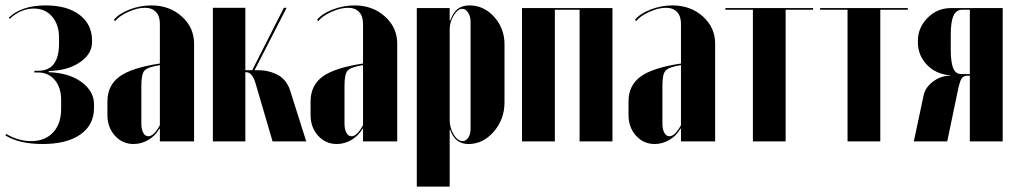

<svg xmlns="http://www.w3.org/2000/svg" viewBox="-20 -525 3773 713"><path d="M138.2 9.8Q51.8 9.8 0 -22L2.9 -27.8Q47.4 -1 95.2 -1Q147 -1 177 -33Q207 -64.9 207 -120.1V-153.8Q207 -199.7 183.8 -227.5Q160.6 -255.4 122.1 -255.9H106.9L107.9 -262.2H122.1Q199.2 -262.2 199.2 -363.8V-384.8Q199.2 -433.6 173.6 -463.4Q147.9 -493.2 106 -493.2Q57.1 -493.2 16.1 -455.1L12.2 -459Q59.6 -504.9 149.9 -504.9Q229.5 -504.9 275.6 -469.7Q321.8 -434.6 321.8 -374V-368.2Q321.8 -326.7 280.8 -296.6Q239.7 -266.6 178.2 -262.2L161.1 -261.2V-256.8L178.2 -255.9Q245.1 -250 287.1 -217Q329.1 -184.1 329.1 -137.2V-124Q329.1 -61 278.6 -25.6Q228 9.8 138.2 9.8Z M378.9 -98.1V-147.9Q378.9 -208 423.8 -240.7Q468.8 -273.4 573.7 -289.1V-437Q573.7 -465.3 559.1 -480.7Q544.4 -496.1 518.1 -496.1Q489.7 -496.1 455.6 -480.5Q421.4 -464.8 407.7 -446.8L402.8 -451.2Q420.9 -474.1 460.7 -489.5Q500.5 -504.9 542 -504.9Q609.4 -504.9 655 -463.9Q700.7 -422.9 700.7 -362.8V0H573.7V-46.9H571.8Q556.6 -20.5 530.8 -5.4Q504.9 9.8 476.1 9.8Q434.6 9.8 406.7 -21.2Q378.9 -52.2 378.9 -98.1ZM530.8 -19Q551.3 -19 573.7 -60.1V-283.2Q528.3 -275.9 516.6 -262.9Q504.9 -250 504.9 -207V-65.9Q504.9 -44.9 512 -32Q519 -19 530.8 -19Z M992.2 0 929.2 -214.8Q917 -256.8 894.5 -256.8H891.1V0H770.5V-496.1H891.1V-264.2H916.5L1034.2 -496.1H1044.4L925.3 -264.2H942.4Q957 -264.2 972.4 -261Q987.8 -257.8 1005.1 -250.2Q1022.5 -242.7 1036.4 -227.1Q1050.3 -211.4 1057.1 -189.9L1117.2 0Z M1133.3 -98.1V-147.9Q1133.3 -208 1178.2 -240.7Q1223.1 -273.4 1328.1 -289.1V-437Q1328.1 -465.3 1313.5 -480.7Q1298.8 -496.1 1272.5 -496.1Q1244.1 -496.1 1210 -480.5Q1175.8 -464.8 1162.1 -446.8L1157.2 -451.2Q1175.3 -474.1 1215.1 -489.5Q1254.9 -504.9 1296.4 -504.9Q1363.8 -504.9 1409.4 -463.9Q1455.1 -422.9 1455.1 -362.8V0H1328.1V-46.9H1326.2Q1311 -20.5 1285.2 -5.4Q1259.3 9.8 1230.5 9.8Q1189 9.8 1161.1 -21.2Q1133.3 -52.2 1133.3 -98.1ZM1285.2 -19Q1305.7 -19 1328.1 -60.1V-283.2Q1282.7 -275.9 1271 -262.9Q1259.3 -250 1259.3 -207V-65.9Q1259.3 -44.9 1266.4 -32Q1273.4 -19 1285.2 -19Z M1527.8 168V-495.1H1649.9V-449.2H1651.9Q1663.1 -479.5 1680.2 -492.2Q1697.3 -504.9 1723.6 -504.9Q1776.9 -504.9 1815.2 -462.2Q1853.5 -419.4 1853.5 -360.8V-145Q1853.5 -82 1813.7 -36.1Q1773.9 9.8 1719.7 9.8Q1669.4 9.8 1651.9 -43H1649.9V168ZM1649.9 -80.1Q1649.9 -50.3 1664.8 -25.6Q1679.7 -1 1697.8 -1Q1710.4 -1 1719 -13.9Q1727.5 -26.9 1727.5 -46.9V-443.8Q1727.5 -463.9 1718.5 -478Q1709.5 -492.2 1696.8 -492.2Q1680.2 -492.2 1665 -467.8Q1649.9 -443.4 1649.9 -417Z M1918.5 -495.1H2254.4V0H2132.3V-488.8H2040.5V0H1918.5Z M2314 -98.1V-147.9Q2314 -208 2358.9 -240.7Q2403.8 -273.4 2508.8 -289.1V-437Q2508.8 -465.3 2494.1 -480.7Q2479.5 -496.1 2453.1 -496.1Q2424.8 -496.1 2390.6 -480.5Q2356.4 -464.8 2342.8 -446.8L2337.9 -451.2Q2356 -474.1 2395.8 -489.5Q2435.5 -504.9 2477.1 -504.9Q2544.4 -504.9 2590.1 -463.9Q2635.7 -422.9 2635.7 -362.8V0H2508.8V-46.9H2506.8Q2491.7 -20.5 2465.8 -5.4Q2439.9 9.8 2411.1 9.8Q2369.6 9.8 2341.8 -21.2Q2314 -52.2 2314 -98.1ZM2465.8 -19Q2486.3 -19 2508.8 -60.1V-283.2Q2463.4 -275.9 2451.7 -262.9Q2439.9 -250 2439.9 -207V-65.9Q2439.9 -44.9 2447 -32Q2454.1 -19 2465.8 -19Z M2999.5 -495.1V-488.8H2897.5V0H2775.9V-488.8H2673.8V-495.1Z M3351.1 -495.1V-488.8H3249V0H3127.4V-488.8H3025.4V-495.1Z M3703.6 -495.1V0H3581.5V-244.1H3575.7Q3557.6 -244.1 3550.8 -233.6Q3543.9 -223.1 3535.6 -182.1L3497.6 0H3373.5L3409.7 -169.9Q3415 -199.2 3444.3 -221.7Q3473.6 -244.1 3509.8 -244.1V-245.1Q3455.1 -249.5 3421.9 -284.7Q3388.7 -319.8 3388.7 -367.2V-374Q3388.7 -422.4 3424.6 -458.7Q3460.4 -495.1 3512.7 -495.1ZM3510.7 -340.8Q3510.7 -293.5 3519.8 -271.7Q3528.8 -250 3548.8 -250H3581.5V-488.8H3552.7Q3531.2 -488.8 3521 -466.8Q3510.7 -444.8 3510.7 -397Z"/></svg>

Font: Moniqa Black Display
Style: Regular
Weight: 900
Designer: Rajesh Rajput
Foundry: Rajesh Rajput
Version: Version 1.000